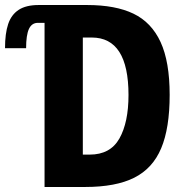

<svg xmlns="http://www.w3.org/2000/svg" viewBox="-98 -745 718 765"><path d="M578 -367Q578 -234.5 544.2 -154.2Q510.5 -74 437 -37Q363.5 0 241 0H79.5V-654H53Q28.5 -654 17.2 -629.5Q6 -605 6 -553H-78Q-78 -611.5 -65.5 -649Q-53 -686.5 -23.5 -705.8Q6 -725 56 -725H249Q362 -725 433.8 -690.5Q505.5 -656 541.8 -577.5Q578 -499 578 -367ZM414 -366.5Q414 -595.5 267.5 -595.5H232V-129H259.5Q341.5 -129 377.8 -193.2Q414 -257.5 414 -366.5Z"/></svg>

Font: JuliaMono ExtraBold
Style: Regular
Weight: 800
Monospace: yes
Designer: cormullion
Foundry: corm
Version: Version 0.055; ttfautohint (v1.8.4)